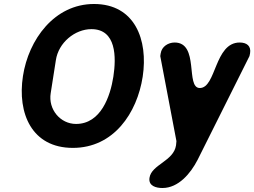

<svg xmlns="http://www.w3.org/2000/svg" viewBox="-20 -734 1274 962"><path d="M729 157C723 198 762 208 794 208C874 208 935 135 970 67L1230 -453C1230 -455 1233 -465 1233 -467C1239 -504 1216 -521 1181 -521C1054 -521 1064 -293 981 -293C908 -293 980 -521 855 -521C823 -521 790 -501 785 -466L783 -453L864 -27C864 -26 863 -12 862 -6C850 74 739 90 729 157ZM95 -353C66 -165 140 7 345 7C550 7 667 -168 695 -350C723 -534 656 -714 451 -714C252 -714 123 -535 95 -353ZM438 -588C563 -588 563 -448 548 -350C533 -253 486 -113 361 -113C282 -113 221 -186 234 -267L260 -433C273 -520 355 -588 438 -588Z"/></svg>

Font: Asimov Print
Style: Regular
Weight: 500
Designer: Google
Version: Version 2.000980: 2014